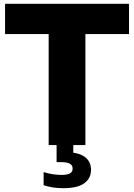

<svg xmlns="http://www.w3.org/2000/svg" viewBox="-20 -760 702 1006"><path d="M235 0V-581.5H6.5V-740H656V-581.5H427.5V0ZM311.5 226Q282 226 256.5 222Q231 218 208.5 210.5V141.5Q231 149 256.2 152.8Q281.5 156.5 302 156.5Q331 156.5 345.8 149Q360.5 141.5 360.5 123.5Q360.5 105.5 345.5 97.5Q330.5 89.5 301.5 89.5H276.5V-10H364V62.5L323.5 37.5Q390.5 37.5 423.8 61.8Q457 86 457 130Q457 174 421.8 200Q386.5 226 311.5 226Z"/></svg>

Font: Encode Sans Condensed Thin ExtraBold
Style: Regular
Weight: 800
Version: Version 3.002